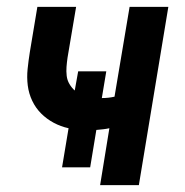

<svg xmlns="http://www.w3.org/2000/svg" viewBox="-20 -540 540 560"><path d="M272 0 299 -166Q290 -164 281 -163Q272 -162 261 -161L243 -52H161L180 -166Q157 -171 136.5 -182Q116 -193 100 -209Q84 -225 74 -246Q64 -267 61 -290.5Q58 -314 60.5 -338.5Q63 -363 67 -388L89 -520H202L177 -372Q175 -358 174 -345Q173 -332 174.5 -319Q176 -306 182.5 -295Q189 -284 198 -276L208 -332H290L277 -254Q287 -254 296 -255Q305 -256 314 -258L358 -520H471L385 0Z"/></svg>

Font: Iosevka SS18
Style: Bold Italic
Weight: 700
Italic angle: -9°
Monospace: yes
Designer: Belleve Invis
Foundry: Belleve Invis
Version: Version 25.1.1; ttfautohint (v1.8.4)